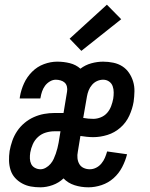

<svg xmlns="http://www.w3.org/2000/svg" viewBox="-20 -791 640 819"><path d="M357 8Q326 8 298 -1Q270 -10 251 -30Q231 -11 204.5 -1.5Q178 8 152 8Q131 8 111.5 4.5Q92 1 74.5 -8.5Q57 -18 44 -32.5Q31 -47 25 -66Q19 -85 18.5 -105.5Q18 -126 21 -147Q25 -169 32.5 -190.5Q40 -212 53 -231.5Q66 -251 84.5 -266.5Q103 -282 124.5 -291.5Q146 -301 168 -305Q190 -309 212 -309H251L266 -400Q268 -411 265.5 -421.5Q263 -432 256 -438.5Q249 -445 238.5 -448Q228 -451 218 -451Q205 -451 192.5 -443.5Q180 -436 172 -425Q164 -414 159.5 -401Q155 -388 153 -375L152 -371H64L65 -379Q70 -408 82.5 -435.5Q95 -463 117 -485Q139 -507 167.5 -517.5Q196 -528 224 -528Q252 -528 278 -521.5Q304 -515 323 -498Q344 -514 369.5 -521Q395 -528 420 -528Q442 -528 463.5 -523.5Q485 -519 502 -508Q519 -497 530.5 -480Q542 -463 548 -443Q554 -423 553.5 -401Q553 -379 550 -357Q545 -327 531.5 -297.5Q518 -268 493.5 -246.5Q469 -225 438.5 -215.5Q408 -206 378 -206Q364 -206 350 -207.5Q336 -209 323 -211L312 -144Q309 -130 310.5 -116Q312 -102 318.5 -91Q325 -80 337 -74.5Q349 -69 363 -69Q377 -69 390 -75.5Q403 -82 412.5 -93.5Q422 -105 427.5 -118Q433 -131 437 -145L522 -133Q515 -105 501 -78Q487 -51 464.5 -31Q442 -11 413.5 -1.5Q385 8 357 8ZM378 -284Q394 -284 410 -290.5Q426 -297 437 -309.5Q448 -322 454 -338Q460 -354 463 -370Q465 -383 465 -397Q465 -411 460.5 -423.5Q456 -436 445 -443.5Q434 -451 420 -451Q407 -451 394.5 -445.5Q382 -440 372.5 -429Q363 -418 358 -405Q353 -392 351 -380L335 -288Q346 -286 356.5 -285Q367 -284 378 -284ZM153 -69Q164 -69 175.5 -75.5Q187 -82 195.5 -92Q204 -102 209 -113Q214 -124 218 -135.5Q222 -147 225 -159Q228 -171 230 -182L238 -231H212Q194 -231 175.5 -225.5Q157 -220 142.5 -207Q128 -194 120 -176Q112 -158 109 -140Q107 -127 107.5 -114.5Q108 -102 113 -91.5Q118 -81 129 -75Q140 -69 153 -69ZM327 -574 277 -626 436 -771 497 -709Z"/></svg>

Font: Iosevka Medium Extended
Style: Italic
Weight: 500
Width: 7
Italic angle: -9°
Monospace: yes
Designer: Belleve Invis
Foundry: Belleve Invis
Version: Version 32.5.0; ttfautohint (v1.8.4)